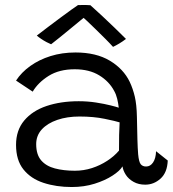

<svg xmlns="http://www.w3.org/2000/svg" viewBox="-20 -741 694 772"><path d="M268.5 11Q206 11 155 -5.8Q104 -22.5 74.2 -59.8Q44.5 -97 44.5 -158.5Q44.5 -217 77.2 -256.2Q110 -295.5 167.2 -314.8Q224.5 -334 296.5 -334Q332 -334 366 -328.8Q400 -323.5 424.8 -317.2Q449.5 -311 457.5 -308Q455.5 -326 451.2 -343.8Q447 -361.5 439 -375.5Q419 -413.5 379 -438Q339 -462.5 280.5 -462.5Q218 -462.5 175.5 -435.8Q133 -409 111.5 -372.5L44.5 -417Q66 -450 101.5 -475.5Q137 -501 183.2 -515.5Q229.5 -530 283.5 -530Q366.5 -530 421.5 -497Q476.5 -464 501.5 -412Q514.5 -384.5 522 -352.5Q529.5 -320.5 530.5 -271.5Q531.5 -217 532.5 -180.8Q533.5 -144.5 535.5 -120.5Q538.5 -89.5 546 -80.5Q553.5 -71.5 567.5 -71.5Q584.5 -71.5 595.5 -87.8Q606.5 -104 607.5 -133L654.5 -95.5Q652.5 -47 625.5 -22.8Q598.5 1.5 564 1.5Q537 1.5 517 -9.8Q497 -21 486 -38Q475 -55 472.5 -72Q462 -54 432.2 -34.8Q402.5 -15.5 360.2 -2.2Q318 11 268.5 11ZM281 -54.5Q316.5 -54.5 349.8 -65.2Q383 -76 411.2 -94.5Q439.5 -113 458.5 -135.5Q458.5 -171.5 459 -198.5Q459.5 -225.5 461 -249Q445.5 -254 401 -263.2Q356.5 -272.5 299.5 -272.5Q250 -272.5 210.5 -259Q171 -245.5 148.2 -220.8Q125.5 -196 125.5 -161.5Q125.5 -119.5 145.5 -96.2Q165.5 -73 200.8 -63.8Q236 -54.5 281 -54.5ZM343.5 -720Q364 -702 389.8 -677.8Q415.5 -653.5 441.2 -629Q467 -604.5 486.5 -584.5Q473 -574 459.5 -566Q446 -558 434.5 -552.5Q422 -566.5 403 -585.5Q384 -604.5 364.5 -623.5Q345 -642.5 330.2 -656.5Q315.5 -670.5 311.5 -673.5H321.5Q317.5 -670 301 -656.8Q284.5 -643.5 263 -625.5Q241.5 -607.5 220.2 -590.5Q199 -573.5 185.5 -563Q179 -565.5 167.5 -571.5Q156 -577.5 145 -585Q134 -592.5 128 -598Q149.5 -614.5 174.5 -633.5Q199.5 -652.5 223.5 -670.2Q247.5 -688 266.2 -701.5Q285 -715 293.5 -720.5Q298.5 -720.5 308 -720.8Q317.5 -721 327.2 -720.8Q337 -720.5 343.5 -720Z"/></svg>

Font: Grandstander Thin Light
Style: Regular
Weight: 300
Version: Version 1.200